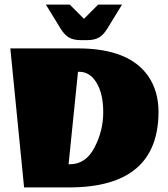

<svg xmlns="http://www.w3.org/2000/svg" viewBox="-20 -817 731 837"><path d="M333 -642H359Q392 -642 411.5 -653.5Q431 -665 447 -691L512 -797H408L346 -735L284 -797H180L245 -691Q261 -665 280.5 -653.5Q300 -642 333 -642ZM285 -101Q354 -101 392 -174Q430 -247 430 -327.5Q430 -408 401 -456Q372 -504 326 -504H320L279 -101ZM281 0H85L25 -606H320Q543 -606 627 -484Q671 -419 671 -330Q671 0 281 0Z"/></svg>

Font: Wendy One
Style: Regular
Weight: 400
Designer: Alejandro Inler
Foundry: Alejandro Inler
Version: 1.001